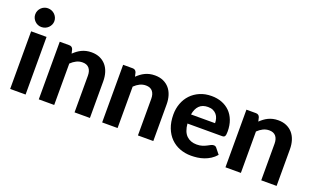

<svg xmlns="http://www.w3.org/2000/svg" viewBox="-79 -1176 2656 1614"><g transform="rotate(20 1248.5 -369.0)"><path d="M199 -515.5V0H61V-515.5ZM215.5 -662Q215.5 -644.5 208.5 -629.5Q201.5 -614.5 189.8 -603Q178 -591.5 162.2 -585Q146.5 -578.5 128.5 -578.5Q111.5 -578.5 96.2 -585Q81 -591.5 69.5 -603Q58 -614.5 51.2 -629.5Q44.5 -644.5 44.5 -662Q44.5 -679.5 51.2 -694.8Q58 -710 69.5 -721.5Q81 -733 96.2 -739.5Q111.5 -746 128.5 -746Q146.5 -746 162.2 -739.5Q178 -733 189.8 -721.5Q201.5 -710 208.5 -694.8Q215.5 -679.5 215.5 -662Z M445 -455.5Q460.5 -470.5 477.2 -483Q494 -495.5 512.8 -504.5Q531.5 -513.5 553.2 -518.5Q575 -523.5 600.5 -523.5Q642.5 -523.5 675 -509Q707.5 -494.5 729.8 -468.5Q752 -442.5 763.2 -406.5Q774.5 -370.5 774.5 -327.5V0H637V-327.5Q637 -370.5 617 -394.2Q597 -418 558 -418Q529 -418 503.5 -405.5Q478 -393 455 -370.5V0H317V-515.5H402Q428 -515.5 436.5 -491.5Z M1012 -455.5Q1027.5 -470.5 1044.2 -483Q1061 -495.5 1079.8 -504.5Q1098.5 -513.5 1120.2 -518.5Q1142 -523.5 1167.5 -523.5Q1209.5 -523.5 1242 -509Q1274.5 -494.5 1296.8 -468.5Q1319 -442.5 1330.2 -406.5Q1341.5 -370.5 1341.5 -327.5V0H1204V-327.5Q1204 -370.5 1184 -394.2Q1164 -418 1125 -418Q1096 -418 1070.5 -405.5Q1045 -393 1022 -370.5V0H884V-515.5H969Q995 -515.5 1003.5 -491.5Z M1778 -318.5Q1778 -340 1772.2 -359.5Q1766.5 -379 1754 -394Q1741.5 -409 1722.5 -417.8Q1703.5 -426.5 1677 -426.5Q1627.5 -426.5 1599.5 -398.5Q1571.5 -370.5 1563 -318.5ZM1561 -236.5Q1567.5 -164 1602.2 -130.5Q1637 -97 1693 -97Q1721.5 -97 1742.2 -103.8Q1763 -110.5 1778.8 -118.8Q1794.5 -127 1807.2 -133.8Q1820 -140.5 1832.5 -140.5Q1848.5 -140.5 1857.5 -128.5L1897.5 -78.5Q1875.5 -53 1849 -36.2Q1822.5 -19.5 1794 -9.8Q1765.5 0 1736.5 3.8Q1707.5 7.5 1680.5 7.5Q1626.5 7.5 1579.8 -10.2Q1533 -28 1498.2 -62.8Q1463.5 -97.5 1443.5 -149Q1423.5 -200.5 1423.5 -268.5Q1423.5 -321 1440.8 -367.5Q1458 -414 1490.5 -448.5Q1523 -483 1569.5 -503.2Q1616 -523.5 1674.5 -523.5Q1724 -523.5 1765.8 -507.8Q1807.5 -492 1837.8 -462Q1868 -432 1884.8 -388.2Q1901.5 -344.5 1901.5 -288.5Q1901.5 -273 1900 -263Q1898.5 -253 1895 -247Q1891.5 -241 1885.5 -238.8Q1879.5 -236.5 1870 -236.5Z M2115 -455.5Q2130.5 -470.5 2147.2 -483Q2164 -495.5 2182.8 -504.5Q2201.5 -513.5 2223.2 -518.5Q2245 -523.5 2270.5 -523.5Q2312.5 -523.5 2345 -509Q2377.5 -494.5 2399.8 -468.5Q2422 -442.5 2433.2 -406.5Q2444.5 -370.5 2444.5 -327.5V0H2307V-327.5Q2307 -370.5 2287 -394.2Q2267 -418 2228 -418Q2199 -418 2173.5 -405.5Q2148 -393 2125 -370.5V0H1987V-515.5H2072Q2098 -515.5 2106.5 -491.5Z"/></g></svg>

Font: Lato 2
Style: Regular
Weight: 800
Designer: Lukasz Dziedzic with Adam Twardoch and Botio Nikoltchev
Foundry: tyPoland Lukasz Dziedzic
Version: Version 2.015; 2015-08-06; http://www.latofonts.com/